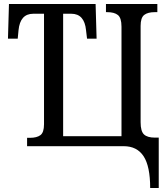

<svg xmlns="http://www.w3.org/2000/svg" viewBox="-20 -734 845 964"><path d="M601 0H116V-42H130Q165 -42 183 -55.5Q201 -69 201 -110V-665H147Q81 -665 73 -582L69 -540H20L25 -714H460L465 -540H417L412 -582Q404 -665 338 -665H297V-50H590V-600Q590 -644 572 -658.5Q554 -673 518 -673H512V-714H770V-673H757Q722 -673 704 -659Q686 -645 686 -604V-120Q686 -75 703 -59Q720 -43 758 -43H777V210H734Q734 101 701 50.5Q668 0 601 0Z"/></svg>

Font: Noto Serif Narrow
Style: Regular
Weight: 400
Width: 4
Designer: Monotype Design Team
Foundry: Monotype Imaging Inc.
Version: Version 1.001